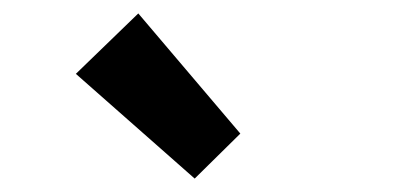

<svg xmlns="http://www.w3.org/2000/svg" viewBox="-20 -839 593 286"><path d="M270 -573 93 -729 186 -819 338 -640Z"/></svg>

Font: Assistant
Style: Bold
Weight: 700
Designer: Hebrew By Ben Nathan, Latin by Paul Hunt
Version: Version 2.001;PS 002.001;hotconv 1.0.88;makeotf.lib2.5.64775